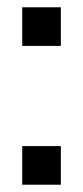

<svg xmlns="http://www.w3.org/2000/svg" viewBox="-20 -507 228 527"><path d="M41 -487H147V-381H41ZM41 -106H147V0H41Z"/></svg>

Font: kids-team
Style: team
Weight: 400
Designer: Ryoichi Tsunekawa, Thomas Gollenia, Laura Emeder
Foundry: Ryoichi Tsunekawa, Thomas Gollenia, Laura Emeder
Version: Version 2.000